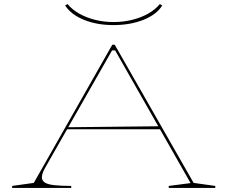

<svg xmlns="http://www.w3.org/2000/svg" viewBox="-20 -929 1124 949"><path d="M40 0V-10L147 -25L535 -708H547L937 -25L1044 -10V0H814V-10L922 -24L549 -680H534L205 -103Q196 -88 191.5 -75Q187 -62 187 -53Q187 -37 200.5 -27.5Q214 -18 246 -14Q278 -10 332 -10V0ZM307 -290V-300L773 -305V-290ZM541 -805Q459 -805 395 -831Q331 -857 302 -902L314 -909Q336 -882 371 -862Q406 -842 450 -831Q494 -820 541 -820Q589 -820 633.5 -831Q678 -842 713 -862Q748 -882 770 -909L782 -902Q754 -857 689 -831Q624 -805 541 -805Z"/></svg>

Font: Kalnia Expanded Thin
Style: Regular
Weight: 250
Width: 7
Designer: Frida Medrano
Foundry: Frida Medrano
Version: Version 1.105